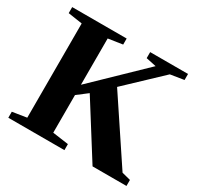

<svg xmlns="http://www.w3.org/2000/svg" viewBox="-143 -820 1010 984"><g transform="rotate(30 362.5 -327.5)"><path d="M702.6 -654.8V-619.1L622.6 -606.4L420.9 -415.5L665 -48.8L716.3 -35.6V0H515.6L315.4 -317.9L254.9 -271.5V-48.8L349.1 -35.6V0H17.1V-35.6L101.1 -48.8V-606.4L17.1 -619.1V-654.8H339.4V-619.1L254.9 -606.4V-332.5L538.6 -606.4L478.5 -619.1V-654.8Z"/></g></svg>

Font: Tinos
Style: Bold
Weight: 700
Designer: Steve Matteson
Foundry: Monotype Imaging Inc.
Version: Version 1.23